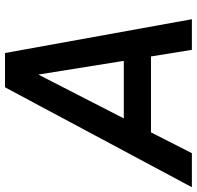

<svg xmlns="http://www.w3.org/2000/svg" viewBox="-70 -774 803 784"><g transform="rotate(-90 332.0 -381.5)"><path d="M646 0H521L494 -167H184L99 0H-40L368 -763H508ZM420 -627 241 -278H476Z"/></g></svg>

Font: Open Sauce One SemiBold Italic
Style: Regular
Weight: 600
Italic angle: -10°
Designer: Alfredo Marco Pradil
Foundry: Creative Sauce Fz LLC
Version: Version 1.477